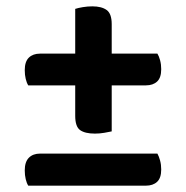

<svg xmlns="http://www.w3.org/2000/svg" viewBox="-20 -585 586 605"><path d="M332 -416H476Q481 -408 484.5 -395Q488 -382 488 -367Q488 -340 475 -328Q462 -316 440 -316H332V-171Q323 -169 308.5 -166.5Q294 -164 279 -164Q248 -164 232.5 -175Q217 -186 217 -220V-316H69Q64 -324 61 -336.5Q58 -349 58 -364Q58 -391 71 -403.5Q84 -416 106 -416H217V-557Q226 -560 241 -562.5Q256 -565 271 -565Q300 -565 316 -553.5Q332 -542 332 -509ZM69 0Q64 -8 61 -20.5Q58 -33 58 -48Q58 -75 71 -88Q84 -101 106 -101H476Q481 -92 484.5 -79Q488 -66 488 -51Q488 -24 475 -12Q462 0 440 0Z"/></svg>

Font: Baloo Tammudu 2 SemiBold
Style: Regular
Weight: 600
Designer: Maithili Shingre, Omkar Shende and Ek Type
Foundry: Ek Type
Version: Version 1.640;hotconv 1.0.111;makeotfexe 2.5.65597; ttfautoh